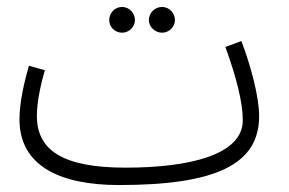

<svg xmlns="http://www.w3.org/2000/svg" viewBox="-20 -511 830 552"><path d="M446 -417C466 -417 483 -434 483 -453C483 -474 466 -491 446 -491C425 -491 408 -474 408 -453C408 -434 425 -417 446 -417ZM331 -417C351 -417 368 -434 368 -453C368 -474 351 -491 331 -491C310 -491 294 -474 294 -453C294 -434 310 -417 331 -417ZM322 21C598 21 725 -37 725 -177C725 -233 701 -322 674 -393L628 -376C659 -290 678 -218 678 -165C678 -66 525 -29 341 -29C162 -29 86 -78 86 -178C86 -221 99 -275 109 -309L63 -322C50 -276 36 -217 36 -168C36 -33 154 21 322 21Z"/></svg>

Font: Noto Sans Arabic Cond Light
Style: Regular
Weight: 300
Width: 3
Designer: Monotype Design Team, Nadine Chahine, Nizar Qandah and Khaled Hosny
Foundry: Monotype Imaging Inc.
Version: Version 2.012